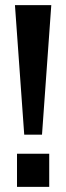

<svg xmlns="http://www.w3.org/2000/svg" viewBox="-20 -725 256 745"><path d="M74 -202.5 38 -705H179L143 -202.5ZM46 0V-128.5H171V0Z"/></svg>

Font: Nunito Sans 12pt ExtraLight Condensed
Style: Regular
Weight: 200
Width: 3
Version: Version 3.101;gftools[0.9.27]